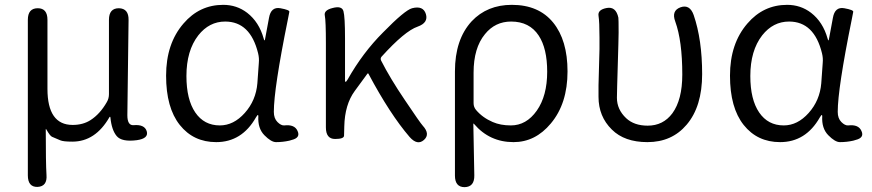

<svg xmlns="http://www.w3.org/2000/svg" viewBox="-20 -574 3600 793"><path d="M135 198Q95 199 95 150V-492Q95 -540 136 -540Q176 -540 176 -492V-207Q176 -58 280 -58Q323 -58 354 -78Q393 -103 421 -152Q430 -167 430 -185V-492Q430 -540 471 -540Q512 -539 511 -491L506 -98Q506 -55 532 -57Q577 -61 586 -32Q595 -2 545 5Q483 13 462 -12Q441 -37 436 -89Q435 -94 432 -90Q374 11 279 11Q241 11 229 5.5Q217 0 195 -9Q187 -12 171 -40Q169 -44 169 -39Q169 99 172 148Q176 196 135 198Z M873 13Q779 13 722.5 -58Q666 -129 666 -261.5Q666 -394 738 -477Q804 -554 902 -554Q958 -554 1001 -521Q1050 -483 1069 -415Q1071 -407 1072.5 -407Q1074 -407 1075 -414L1091 -500Q1099 -547 1138 -540Q1177 -533 1175 -525Q1174 -518 1169 -494Q1111 -208 1111 -112Q1111 -85 1126 -70Q1141 -55 1154 -56Q1197 -61 1209 -33Q1222 -5 1185 4L1175 7Q1148 13 1120 13Q1100 13 1072 -15.5Q1044 -44 1047 -94Q1047 -99 1045 -99Q1043 -99 1037 -89Q979 13 873 13ZM888 -56Q945 -56 991 -107.5Q1037 -159 1043 -230L1049 -314Q1051 -334 1046 -354Q1014 -485 910 -485Q844 -485 799 -428Q750 -365 750 -260Q750 -163 786.5 -109.5Q823 -56 888 -56Z M1731 4Q1704 28 1672 -8Q1591 -102 1502 -269Q1500 -273 1497 -269L1445 -198Q1404 -142 1402 -52Q1401 -28 1401 -14Q1401 0 1364 0Q1326 0 1326 -48V-395Q1326 -488 1321.5 -510Q1317 -532 1354 -541Q1392 -551 1398.5 -528Q1405 -505 1405 -415V-241Q1405 -236 1407.5 -236Q1410 -236 1416 -246Q1478 -356 1562 -440Q1652 -532 1682 -540Q1728 -552 1739 -516Q1750 -480 1705 -464Q1652 -446 1556 -340Q1550 -333 1554 -324Q1591 -251 1652 -161Q1715 -67 1726 -55Q1758 -20 1731 4Z M1899 199Q1859 199 1859 151V-279Q1859 -411 1928 -486Q1992 -554 2094 -554Q2205 -554 2264.5 -481Q2324 -408 2324 -279Q2324 -146 2255 -64Q2191 13 2101 13Q2002 13 1938 -62Q1935 -66 1935 -61L1939 150Q1940 198 1899 199ZM2090 -56Q2154 -56 2197 -117Q2240 -178 2240 -278Q2240 -374 2205 -427Q2167 -485 2091 -485Q2025 -485 1983 -433Q1936 -376 1936 -274V-148Q1936 -132 1946 -120Q1973 -88 2015 -70Q2047 -56 2090 -56Z M2654 13Q2559 13 2507 -39Q2452 -93 2452 -174Q2452 -198 2452 -222L2456 -371Q2456 -395 2456 -419Q2456 -484 2452 -509Q2448 -534 2486 -541Q2524 -548 2534 -501Q2535 -497 2535 -439Q2535 -415 2534 -391L2529 -218Q2528 -194 2528 -170Q2528 -122 2566 -86Q2599 -55 2655 -55Q2719 -55 2757 -106Q2798 -162 2798 -266Q2798 -405 2769 -485Q2752 -530 2791 -544Q2829 -557 2845 -512Q2880 -410 2880 -268Q2880 -134 2816 -59Q2755 13 2654 13Z M3202 13Q3108 13 3051.5 -58Q2995 -129 2995 -261.5Q2995 -394 3067 -477Q3133 -554 3231 -554Q3287 -554 3330 -521Q3379 -483 3398 -415Q3400 -407 3401.5 -407Q3403 -407 3404 -414L3420 -500Q3428 -547 3467 -540Q3506 -533 3504 -525Q3503 -518 3498 -494Q3440 -208 3440 -112Q3440 -85 3455 -70Q3470 -55 3483 -56Q3526 -61 3538 -33Q3551 -5 3514 4L3504 7Q3477 13 3449 13Q3429 13 3401 -15.5Q3373 -44 3376 -94Q3376 -99 3374 -99Q3372 -99 3366 -89Q3308 13 3202 13ZM3217 -56Q3274 -56 3320 -107.5Q3366 -159 3372 -230L3378 -314Q3380 -334 3375 -354Q3343 -485 3239 -485Q3173 -485 3128 -428Q3079 -365 3079 -260Q3079 -163 3115.5 -109.5Q3152 -56 3217 -56Z"/></svg>

Font: Resource Han Rounded JP Normal
Style: Regular
Weight: 350
Designer: Cyano Hao (round all glyphs); Ryoko NISHIZUKA 西塚涼子 (kana, bopomofo & ideographs); Paul D. Hunt (Latin, Greek & Cyrillic)
Foundry: Cyano Hao
Version: 0.990